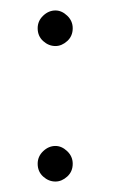

<svg xmlns="http://www.w3.org/2000/svg" viewBox="-20 -347 216 367"><path d="M52 -293Q52 -307 62.5 -317Q73 -327 86 -327Q98 -327 108.5 -317Q119 -307 119 -293Q119 -278 108.5 -268.5Q98 -259 86 -259Q73 -259 62.5 -268.5Q52 -278 52 -293ZM52 -34Q52 -48 62.5 -58Q73 -68 86 -68Q98 -68 108.5 -58Q119 -48 119 -34Q119 -19 108.5 -9.5Q98 0 86 0Q73 0 62.5 -9.5Q52 -19 52 -34Z"/></svg>

Font: Synthetic Light
Style: Regular
Weight: 300
Designer: Santiago Orozco
Foundry: Typemade
Version: Version 2.000; ttfautohint (v1.8.4.7-5d5b)